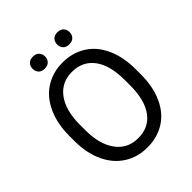

<svg xmlns="http://www.w3.org/2000/svg" viewBox="-240 -1016 1167 1167"><g transform="rotate(-45 344.0 -432.5)"><path d="M629.4 -332.5Q629.4 -228 594.2 -150.1Q559.1 -72.3 494.6 -31.2Q430.2 9.8 344.2 9.8Q260.3 9.8 195.3 -31.5Q130.4 -72.8 94.5 -149.2Q58.6 -225.6 57.6 -326.2V-377.4Q57.6 -480 93.3 -558.6Q128.9 -637.2 194.1 -679Q259.3 -720.7 343.3 -720.7Q428.7 -720.7 493.9 -679.4Q559.1 -638.2 594.2 -559.8Q629.4 -481.4 629.4 -377.4ZM536.1 -378.4Q536.1 -504.9 485.4 -572.5Q434.6 -640.1 343.3 -640.1Q254.4 -640.1 203.4 -572.5Q152.3 -504.9 150.9 -384.8V-332.5Q150.9 -210 202.4 -139.9Q253.9 -69.8 344.2 -69.8Q435.1 -69.8 484.9 -136Q534.7 -202.1 536.1 -325.7ZM188 -821.8Q188 -843.8 201.4 -858.6Q214.8 -873.5 241.2 -873.5Q267.6 -873.5 281.2 -858.6Q294.9 -843.8 294.9 -821.8Q294.9 -799.8 281.2 -785.2Q267.6 -770.5 241.2 -770.5Q214.8 -770.5 201.4 -785.2Q188 -799.8 188 -821.8ZM397.9 -820.8Q397.9 -842.8 411.4 -857.9Q424.8 -873 451.2 -873Q477.5 -873 491.2 -857.9Q504.9 -842.8 504.9 -820.8Q504.9 -798.8 491.2 -784.2Q477.5 -769.5 451.2 -769.5Q424.8 -769.5 411.4 -784.2Q397.9 -798.8 397.9 -820.8Z"/></g></svg>

Font: Noboto
Style: Regular
Weight: 400
Designer: Google
Version: Version 2.001101; 2014